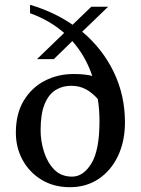

<svg xmlns="http://www.w3.org/2000/svg" viewBox="-20 -769 587 799"><path d="M271 10Q204 10 153.5 -20.5Q103 -51 74.5 -102.5Q46 -154 46 -217Q46 -296 79 -350.5Q112 -405 166.5 -433Q221 -461 286 -461Q310 -461 329.5 -459Q349 -457 364 -453Q336 -536 281 -598L204 -523H134L247 -632Q186 -685 105 -714V-749Q204 -720 282 -666L360 -741H430L322 -637Q406 -567 453 -470Q500 -373 500 -260Q500 -181 471 -120Q442 -59 390.5 -24.5Q339 10 271 10ZM149 -227Q149 -182 163 -137.5Q177 -93 205.5 -63.5Q234 -34 280 -34Q327 -34 360.5 -89Q394 -144 394 -265Q394 -313 387 -357Q363 -384 336.5 -398Q310 -412 276 -412Q240 -412 211.5 -394.5Q183 -377 166 -336.5Q149 -296 149 -227Z"/></svg>

Font: Spectral Medium
Style: Regular
Weight: 500
Designer: Jean-Baptiste Levee
Foundry: Production Type
Version: Version 2.001